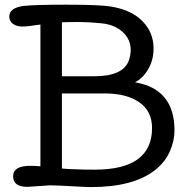

<svg xmlns="http://www.w3.org/2000/svg" viewBox="-20 -779 789 807"><path d="M240.2 -70.8Q252.4 -69.3 268.1 -68.4L299.8 -67.4Q326.2 -65.9 377.9 -65.9Q619.1 -65.9 619.1 -240.7Q619.1 -312 565.4 -349.1Q511.7 -386.2 421.4 -386.2H240.2ZM376.5 -458.5Q497.6 -458.5 521.5 -524.9Q529.3 -546.4 529.3 -570.3Q529.3 -612.8 496.1 -644Q462.9 -675.3 408 -680.9Q353 -686.5 305.4 -686.5Q257.8 -686.5 240.2 -685.1V-458.5ZM547.4 -433.1Q713.4 -405.3 713.4 -231Q713.4 -186.5 693.4 -141.6Q673.3 -96.7 630.9 -63.5Q540 7.3 363.3 7.3Q344.7 7.3 322.3 5.9L228 1Q209.5 0 190.9 0L95.2 6.3Q35.2 6.3 35.2 -37.8Q35.2 -82 106.4 -82Q127.4 -82 149.9 -80.1V-675.8L134.3 -673.8Q97.7 -667.5 73.5 -667.5Q49.3 -667.5 34.2 -679Q19 -690.4 19 -709.5Q19 -745.6 78.1 -753.9Q121.1 -759.3 260.3 -759.3Q399.4 -759.3 446.3 -751.5Q532.7 -737.3 579.1 -689.7Q625.5 -642.1 625.5 -575.2Q625.5 -508.3 582.5 -460Q567.9 -443.8 547.4 -433.1Z"/></svg>

Font: Oldenburg
Style: Regular
Weight: 400
Designer: Nicole Fally
Foundry: Nicole Fally
Version: Version 1.001